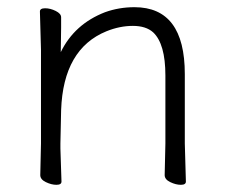

<svg xmlns="http://www.w3.org/2000/svg" viewBox="-20 -504 628 534"><path d="M438 -17 440 -105V-294Q440 -382 406 -414Q386 -432 349.5 -432Q313 -432 276 -417Q156 -368 150 -198Q149 -149 148 -105V-91Q148 -91 151 1Q151 10 137 10Q123 10 107.5 2.5Q92 -5 92 -17L94 -105V-365L91 -472Q91 -481 105.5 -481Q120 -481 135 -473.5Q150 -466 150 -456V-428Q150 -411 149.5 -392Q149 -373 149 -359Q187 -437 272 -470Q311 -484 354 -484Q494 -484 494 -298V-105L497 1Q497 10 483 10Q469 10 453.5 2.5Q438 -5 438 -17Z"/></svg>

Font: ToneOZ-Pinyin-WenKai-Light
Style: Light
Weight: 300
Designer: Fontworks Inc.
Foundry: ToneOZ
Version: Version 0.240331